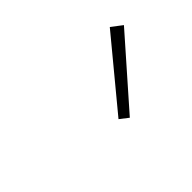

<svg xmlns="http://www.w3.org/2000/svg" viewBox="-38 -960 576 576"><g transform="rotate(-45 250.0 -671.5)"><path d="M276 -554 249 -575 426 -789 460 -763Z"/></g></svg>

Font: Iosevka Term Curly XLt Obl
Style: Regular
Weight: 200
Italic angle: -9°
Designer: Belleve Invis
Foundry: Belleve Invis
Version: Version 32.3.0